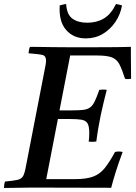

<svg xmlns="http://www.w3.org/2000/svg" viewBox="-32 -934 674 955"><path d="M-12 1Q-12 -6 -11 -15Q-10 -24 -7 -31Q36 -35 55.5 -39.5Q75 -44 83 -58.5Q91 -73 97 -107L189 -581Q193 -599 195 -612Q197 -625 197 -633Q197 -656 179.5 -660.5Q162 -665 110 -669Q111 -677 112 -684.5Q113 -692 117 -701Q136 -701 167.5 -700.5Q199 -700 236 -699.5Q273 -699 306 -699H443Q504 -699 547.5 -699.5Q591 -700 619 -701V-657Q619 -630 619.5 -602Q620 -574 620 -542Q604 -539 590 -542Q575 -589 562 -614Q549 -639 524.5 -648.5Q500 -658 451 -658H317L264 -385H325Q361 -385 382 -387.5Q403 -390 416 -399.5Q429 -409 439 -429.5Q449 -450 462 -487Q481 -490 499 -487Q492 -460 483.5 -425Q475 -390 469 -361Q463 -332 457 -297Q451 -262 447 -230Q427 -227 409 -230Q411 -241 411.5 -253Q412 -265 412 -273Q412 -307 403 -321Q394 -335 373.5 -338.5Q353 -342 316 -342H256L198 -43H340Q397 -43 431 -55.5Q465 -68 489 -98Q513 -128 540 -178Q559 -183 578 -178Q556 -119 542.5 -75Q529 -31 521 0Q423 0 323 -0.5Q223 -1 126 -1Q98 -1 57.5 0Q17 1 -12 1ZM297 -914Q300 -862 328 -841.5Q356 -821 402 -821Q449 -821 484.5 -842Q520 -863 545 -914Q553 -913 560.5 -911Q568 -909 575 -907Q567 -862 542 -825Q517 -788 479.5 -765.5Q442 -743 395 -743Q333 -743 296.5 -785.5Q260 -828 265 -907Q274 -909 280.5 -911Q287 -913 297 -914Z"/></svg>

Font: Tiro Kannada
Style: Italic
Weight: 400
Italic angle: -11°
Designer: Kannada: John Hudson & Fiona Ross, assisted by Kaja Sojewska. Latin: John Hudson with Paul Hanslow, assisted by Kaja Soj
Foundry: Tiro Typeworks Ltd.
Version: Version 1.52